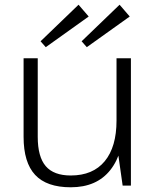

<svg xmlns="http://www.w3.org/2000/svg" viewBox="-20 -787 665 814"><path d="M140 -207Q140 -122 174 -82.5Q208 -43 280 -43Q374 -43 424 -103.5Q474 -164 474 -276L506 -341V-276Q506 -140 448 -66.5Q390 7 280 7Q178 7 129 -45.5Q80 -98 80 -207V-540H140ZM535 0H500L474 -183V-540H535ZM356 -717 174 -587 152 -612 313 -767ZM530 -717 348 -587 326 -612 487 -767Z"/></svg>

Font: Pathway Extreme 8pt Thin
Style: Regular
Weight: 100
Designer: Eduardo Rodriguez Tunni
Foundry: Eduardo Rodriguez Tunni
Version: Version 1.000